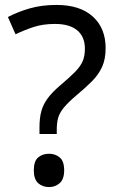

<svg xmlns="http://www.w3.org/2000/svg" viewBox="-20 -744 474 778"><path d="M140 -228Q140 -266 147.5 -293.5Q155 -321 173.5 -346Q192 -371 224 -398Q263 -431 284.5 -453Q306 -475 315 -496Q324 -517 324 -547Q324 -595 293 -621Q262 -647 203 -647Q154 -647 116 -634.5Q78 -622 43 -605L12 -675Q52 -696 100.5 -710Q149 -724 209 -724Q304 -724 356 -677Q408 -630 408 -549Q408 -504 393.5 -472.5Q379 -441 352.5 -414.5Q326 -388 290 -358Q257 -330 239.5 -309Q222 -288 216 -267.5Q210 -247 210 -218V-201H140ZM117 -54Q117 -91 134.5 -106Q152 -121 179 -121Q204 -121 222 -106Q240 -91 240 -54Q240 -18 222 -2Q204 14 179 14Q152 14 134.5 -2Q117 -18 117 -54Z"/></svg>

Font: Noto Sans Thaana
Style: Regular
Weight: 400
Designer: Monotype Design Team
Foundry: Monotype Imaging Inc.
Version: Version 2.001